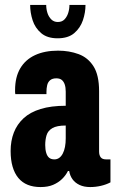

<svg xmlns="http://www.w3.org/2000/svg" viewBox="-20 -745 468 777"><path d="M144 12Q115 12 92.5 3Q70 -6 54.5 -24.5Q39 -43 31 -70.5Q23 -98 23 -134Q23 -175 36 -208.5Q49 -242 75.5 -266.5Q102 -291 144.5 -304Q187 -317 246 -317V-374Q246 -391 242 -403Q238 -415 230 -421.5Q222 -428 208 -428Q192 -428 183 -420.5Q174 -413 171 -400.5Q168 -388 168 -373V-364H42Q41 -368 41 -372Q41 -376 41 -380Q41 -433 62 -468.5Q83 -504 122 -522Q161 -540 215 -540Q260 -540 298 -526Q336 -512 358.5 -476.5Q381 -441 381 -376V-132Q381 -117 387.5 -108.5Q394 -100 409 -100H427V-7Q410 2 388.5 7Q367 12 345 12Q320 12 302 3.5Q284 -5 273.5 -19.5Q263 -34 260 -53H255Q246 -35 231 -20.5Q216 -6 195 3Q174 12 144 12ZM200 -100Q211 -100 219.5 -106Q228 -112 234 -123.5Q240 -135 243 -150.5Q246 -166 246 -185V-237Q210 -237 192 -226.5Q174 -216 168.5 -198Q163 -180 163 -158Q163 -140 167 -126.5Q171 -113 179 -106.5Q187 -100 200 -100ZM213 -590Q171 -590 146.5 -611Q122 -632 112 -663Q102 -694 102 -725H167Q167 -708 172 -692.5Q177 -677 187.5 -666.5Q198 -656 214 -656Q231 -656 241 -666.5Q251 -677 256 -692.5Q261 -708 261 -725H326Q326 -694 315.5 -663Q305 -632 280.5 -611Q256 -590 213 -590Z"/></svg>

Font: Archivo ExtraCondensed ExtraBold
Style: Regular
Weight: 800
Width: 2
Designer: Hector Gatti
Foundry: Omnibus-Type
Version: Version 2.001